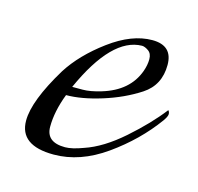

<svg xmlns="http://www.w3.org/2000/svg" viewBox="-56 -336 414 402"><g transform="rotate(15 151.0 -134.5)"><path d="M84 -119Q69 -80 69 -46.5Q69 -13 110 -13Q125 -13 149 -22Q188 -35 230 -72Q272 -109 299 -144Q302 -141 302 -136Q302 -131 295 -121Q258 -70 203 -31Q148 8 91 8Q17 8 17 -46Q17 -89 63 -165Q89 -206 137 -241.5Q185 -277 229 -277Q273 -277 273 -235Q273 -191 238.5 -168.5Q204 -146 160.5 -132.5Q117 -119 84 -119ZM92 -139Q98 -139 114.5 -139Q131 -139 154 -146Q211 -163 228 -210Q233 -224 233 -236.5Q233 -249 225 -254.5Q217 -260 211 -260Q146 -259 92 -139Z"/></g></svg>

Font: Italianno
Style: Regular
Weight: 400
Designer: Robert E. Leuschke
Foundry: Robert E. Leuschke
Version: Version 1.003